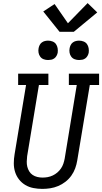

<svg xmlns="http://www.w3.org/2000/svg" viewBox="-20 -1210 659 1238"><path d="M253 8Q224 8 195.5 2.5Q167 -3 143.5 -17Q120 -31 103 -52.5Q86 -74 77.5 -100.5Q69 -127 69 -156.5Q69 -186 74 -215L148 -662H97V-735H292V-662H231L155 -203Q153 -186 152.5 -168.5Q152 -151 156 -135Q160 -119 168.5 -105Q177 -91 190.5 -82Q204 -73 220.5 -69Q237 -65 254 -65Q271 -65 287.5 -68Q304 -71 320 -78.5Q336 -86 349.5 -97.5Q363 -109 373 -123.5Q383 -138 388.5 -154.5Q394 -171 397 -187L475 -662H424V-735H619V-662H559L478 -175Q474 -150 465 -125Q456 -100 440 -77.5Q424 -55 402 -38Q380 -21 355 -10.5Q330 0 304 4Q278 8 253 8ZM490 -823Q475 -823 461.5 -828Q448 -833 439.5 -844.5Q431 -856 428.5 -870.5Q426 -885 429 -900Q431 -910 436 -920Q441 -930 450 -936.5Q459 -943 469.5 -945.5Q480 -948 490 -948Q505 -948 519 -942.5Q533 -937 541 -925.5Q549 -914 551.5 -899.5Q554 -885 552 -870Q550 -860 544.5 -850Q539 -840 530 -833.5Q521 -827 510.5 -825Q500 -823 490 -823ZM290 -823Q275 -823 261.5 -828Q248 -833 239.5 -844.5Q231 -856 228.5 -870.5Q226 -885 229 -900Q231 -910 236 -920Q241 -930 250 -936.5Q259 -943 269.5 -945.5Q280 -948 290 -948Q305 -948 319 -942.5Q333 -937 341 -925.5Q349 -914 351.5 -899.5Q354 -885 352 -870Q350 -860 344.5 -850Q339 -840 330 -833.5Q321 -827 310.5 -825Q300 -823 290 -823ZM456 -1005H364L259 -1136L332 -1184L418 -1060L545 -1190L607 -1130Z"/></svg>

Font: Iosevka Curly Slab Extended
Style: Italic
Weight: 400
Width: 7
Italic angle: -9°
Monospace: yes
Designer: Belleve Invis
Foundry: Belleve Invis
Version: Version 11.1.0; ttfautohint (v1.8.3)